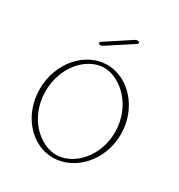

<svg xmlns="http://www.w3.org/2000/svg" viewBox="-151 -714 772 827"><g transform="rotate(30 235.0 -301.0)"><path d="M166 -513.2C169.4 -513.2 173.3 -514.2 176.8 -516.6L299.8 -596.7C303.2 -599.1 305.2 -602.1 305.2 -604.5C305.2 -608.9 299.8 -610.8 294.9 -610.8C291.5 -610.8 287.1 -609.9 284.2 -607.9L161.1 -527.3C157.7 -524.9 155.8 -522.5 155.8 -520C155.8 -515.6 161.1 -513.2 166 -513.2ZM434.6 -224.1C434.6 -355.5 339.8 -455.1 235.8 -455.1C127.4 -455.1 34.2 -351.1 34.2 -219.7C34.2 -88.4 126 8.8 230 8.8C337.4 8.8 434.6 -92.8 434.6 -224.1ZM236.3 -8.8C153.3 -8.8 60.5 -95.2 60.5 -224.1C60.5 -255.4 65.9 -284.2 75.2 -310.1C105 -391.1 170.4 -437.5 229.5 -437.5C312.5 -437.5 408.2 -348.6 408.2 -219.7C408.2 -189.5 402.8 -161.1 393.6 -136.2C363.8 -54.7 296.4 -8.8 236.3 -8.8Z"/></g></svg>

Font: WireWyrm
Style: Light
Weight: 200
Version: Version 001.000